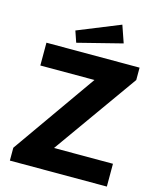

<svg xmlns="http://www.w3.org/2000/svg" viewBox="-138 -1060 947 1155"><g transform="rotate(15 335.5 -482.5)"><path d="M36 -80 402 -600H65V-742H645V-665L273 -142H640V0H36ZM515 -858 238 -788 214 -858 478 -965Z"/></g></svg>

Font: Morrison
Style: Bold
Weight: 700
Designer: Pablo Impallari, Rodrigo Fuenzalida (Modified by Dan O. Williams)
Version: Version 0.03;June 6, 2019;FontCreator 11.5.0.2425 64-bit; tt